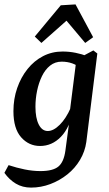

<svg xmlns="http://www.w3.org/2000/svg" viewBox="-28 -659 497 872"><path d="M113 193Q74 193 44 175Q14 157 -8 126L11 91Q47 103 84 110.5Q121 118 156 118Q212 118 237 97.5Q262 77 269 25L288 -117V-144L319 -389L396 -430L414 -416L364 -14Q358 29 335.5 67Q313 105 278 133Q243 161 200.5 177Q158 193 113 193ZM154 4Q103 4 68 -35.5Q33 -75 33 -154Q33 -210 50 -259Q67 -308 97 -345.5Q127 -383 167.5 -404Q208 -425 256 -425Q287 -425 316 -419Q345 -413 368 -404L342 -346Q323 -363 300.5 -371Q278 -379 252 -379Q222 -379 199.5 -361Q177 -343 162.5 -313Q148 -283 140.5 -247Q133 -211 133 -174Q133 -123 148 -93.5Q163 -64 189 -64Q215 -64 243.5 -92.5Q272 -121 293 -169L306 -162Q289 -79 248.5 -37.5Q208 4 154 4ZM130 -493 248 -635 315 -639 395 -490 359 -464 274 -565 160 -464Z"/></svg>

Font: Yrsa Medium
Style: Italic
Weight: 500
Italic angle: -7.10001°
Designer: Anna Giedrys (Yrsa+Rasa design), David Brezina (Yrsa art-direction, Rasa art-direction, design)
Foundry: Rosetta Type Foundry
Version: Version 2.004